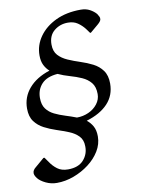

<svg xmlns="http://www.w3.org/2000/svg" viewBox="-88 -730 675 911"><g transform="rotate(-10 249.5 -275.0)"><path d="M112 120Q84 120 59 108Q34 96 22 81Q8 63 11 51Q11 47 15 40.5Q19 34 27 28L69 -8H74L91 16Q104 36 124 51Q144 66 175 66Q225 66 250 38Q275 10 274 -28Q274 -59 256 -77.5Q238 -96 210.5 -107Q183 -118 152.5 -128Q122 -138 95 -152Q68 -166 50.5 -189.5Q33 -213 33 -252Q33 -307 68.5 -348.5Q104 -390 169 -411Q154 -424 144.5 -443Q135 -462 135 -490Q135 -539 164 -580Q193 -621 244.5 -645.5Q296 -670 365 -670Q390 -670 408.5 -660Q427 -650 439 -636Q444 -628 447 -622Q450 -616 449 -609Q448 -600 433 -587L394 -554H390L374 -576Q360 -594 341 -607Q322 -620 294 -620Q256 -620 228 -597Q200 -574 200 -531Q200 -498 217.5 -479Q235 -460 262.5 -448Q290 -436 321 -426Q352 -416 379.5 -402Q407 -388 424.5 -364Q442 -340 442 -301Q442 -244 405.5 -205Q369 -166 302 -146Q319 -133 330 -113.5Q341 -94 341 -64Q341 -27 321 6Q301 39 267.5 64.5Q234 90 193.5 105Q153 120 112 120ZM102 -291Q102 -258 116.5 -238.5Q131 -219 154.5 -207.5Q178 -196 205.5 -187.5Q233 -179 259 -169Q289 -169 315.5 -181Q342 -193 358.5 -214.5Q375 -236 375 -262Q375 -297 358.5 -317Q342 -337 316 -348.5Q290 -360 260 -368.5Q230 -377 204 -389Q152 -385 127 -358Q102 -331 102 -291Z"/></g></svg>

Font: Spectral SC
Style: Italic
Weight: 400
Italic angle: -10°
Designer: Jean-Baptiste Levee
Foundry: Production Type
Version: Version 2.001